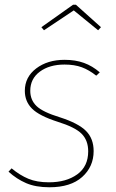

<svg xmlns="http://www.w3.org/2000/svg" viewBox="-20 -782 489 812"><path d="M402 -476 387 -462Q357 -486 326 -497.5Q295 -509 253 -509Q189 -509 148.5 -479Q108 -449 108 -398Q108 -359 134.5 -333.5Q161 -308 233 -286Q311 -261 343.5 -228.5Q376 -196 376 -143Q376 -77 327.5 -33.5Q279 10 189 10Q131 10 90.5 -7.5Q50 -25 16 -56L29 -70Q64 -41 100 -26Q136 -11 187 -11Q260 -11 306.5 -44.5Q353 -78 353 -142Q353 -188 325.5 -216Q298 -244 224 -267Q146 -292 115.5 -322.5Q85 -353 85 -398Q85 -456 133 -492.5Q181 -529 253 -529Q299 -529 335 -516Q371 -503 402 -476ZM155 -667 289 -762H301L407 -667L395 -654L292 -738L166 -654Z"/></svg>

Font: FiraGO Thin
Style: Italic
Weight: 100
Italic angle: -8°
Designer: bBox Type GmbH
Foundry: bBox Type GmbH
Version: Version 1.001